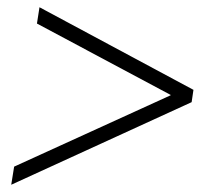

<svg xmlns="http://www.w3.org/2000/svg" viewBox="-20 -549 589 530"><path d="M11 -39 19 -89 451 -286V-287L82 -484L89 -529L514 -301L509 -267Z"/></svg>

Font: Nunito Sans 7pt SemiCondensed ExtraLight
Style: Italic
Weight: 250
Width: 4
Italic angle: -9°
Designer: Vernon Adams
Foundry: Vernon Adams
Version: Version 3.101;gftools[0.9.27]